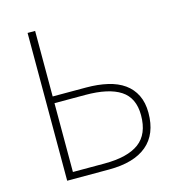

<svg xmlns="http://www.w3.org/2000/svg" viewBox="-108 -818 837 911"><g transform="rotate(-15 310.5 -363.0)"><path d="M110 -726H147V-404H311Q369 -404 416.5 -393Q464 -382 497 -358.5Q530 -335 548 -298.5Q566 -262 566 -212Q566 -107 502 -53.5Q438 0 316 0H110ZM302 -33Q416 -33 472.5 -75Q529 -117 529 -210Q529 -295 471 -333Q413 -371 298 -371H147V-33Z"/></g></svg>

Font: SpoqaHanSans
Style: Thin
Weight: 250
Designer: [Spoqa Han Sans] Dong-huui Kim \uAE40 \uB3D9 \uD718   [Noto Sans] Ryoko NISHIZUKA \u897F \u585A \u6DBC \u5B50  (kana & i
Foundry: Spoqa (http://bi.spoqa.com)
Version: Version 1.004;PS 1.004;hotconv 1.0.82;makeotf.lib2.5.63406